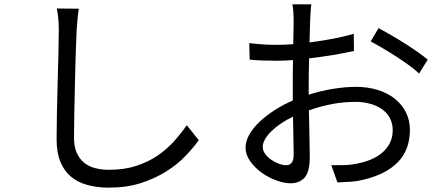

<svg xmlns="http://www.w3.org/2000/svg" viewBox="-20 -816 2040 882"><path d="M342 -776Q338 -752 336 -726.5Q334 -701 332 -677Q330 -635 328 -573.5Q326 -512 324.5 -443.5Q323 -375 321.5 -306.5Q320 -238 320 -183Q320 -142 332.5 -114Q345 -86 366.5 -68.5Q388 -51 417.5 -43.5Q447 -36 482 -36Q550 -36 604.5 -53.5Q659 -71 702 -100Q745 -129 778 -165.5Q811 -202 838 -241L893 -172Q868 -137 831 -98.5Q794 -60 743 -28Q692 4 627 25Q562 46 480 46Q427 46 382.5 34Q338 22 306.5 -4Q275 -30 257.5 -72.5Q240 -115 240 -175Q240 -230 241.5 -300.5Q243 -371 245 -441.5Q247 -512 248.5 -575Q250 -638 250 -677Q250 -733 241 -777Z M1294 -57Q1329 -57 1329 -105Q1329 -132 1328 -179Q1327 -226 1326 -280Q1296 -266 1270.5 -248.5Q1245 -231 1226.5 -213Q1208 -195 1197.5 -176.5Q1187 -158 1187 -141Q1187 -124 1198 -109Q1209 -94 1225.5 -82.5Q1242 -71 1260.5 -64Q1279 -57 1294 -57ZM1398 -381Q1455 -399 1510.5 -408Q1566 -417 1615 -417Q1669 -417 1714.5 -403Q1760 -389 1793 -363Q1826 -337 1844.5 -300.5Q1863 -264 1863 -220Q1863 -129 1809 -72.5Q1755 -16 1652 9Q1619 17 1587.5 19Q1556 21 1530 22L1502 -57Q1530 -57 1559.5 -57.5Q1589 -58 1618 -64Q1651 -70 1681 -82Q1711 -94 1734 -113Q1757 -132 1770.5 -158Q1784 -184 1784 -219Q1784 -250 1770.5 -274.5Q1757 -299 1734 -315Q1711 -331 1680 -339.5Q1649 -348 1614 -348Q1558 -348 1505.5 -338Q1453 -328 1399 -309Q1400 -277 1400.5 -246Q1401 -215 1401.5 -186.5Q1402 -158 1402.5 -134.5Q1403 -111 1403 -95Q1403 -26 1379 0Q1355 26 1315 26Q1286 26 1250 13Q1214 0 1182.5 -22.5Q1151 -45 1129.5 -75Q1108 -105 1108 -138Q1108 -168 1126 -199Q1144 -230 1174 -258Q1204 -286 1243 -311Q1282 -336 1325 -354V-410Q1325 -440 1325 -473.5Q1325 -507 1326 -540Q1285 -537 1253 -537Q1219 -537 1187.5 -538Q1156 -539 1127 -542L1125 -618Q1166 -613 1195 -611.5Q1224 -610 1251 -610Q1286 -610 1327 -613Q1328 -652 1328.5 -682Q1329 -712 1329 -726Q1329 -741 1327.5 -762Q1326 -783 1323 -796H1410Q1408 -782 1407 -763.5Q1406 -745 1405 -728Q1404 -710 1403.5 -682Q1403 -654 1402 -621Q1456 -628 1509.5 -638Q1563 -648 1605 -661L1606 -582Q1562 -572 1508 -563Q1454 -554 1400 -548Q1399 -513 1398.5 -478.5Q1398 -444 1398 -414ZM1719 -687Q1745 -673 1777 -654.5Q1809 -636 1840.5 -616Q1872 -596 1899.5 -576.5Q1927 -557 1945 -542L1905 -478Q1887 -496 1858.5 -516.5Q1830 -537 1799 -557Q1768 -577 1737.5 -595Q1707 -613 1683 -626Z"/></svg>

Font: SpoqaHanSans-Regular
Style: Regular
Weight: 400
Designer: [Spoqa Han Sans] Dong-huui Kim \uAE40 \uB3D9 \uD718  Younghwa Kang \uAC15 \uC601 \uD654  [Noto Sans] Ryoko NISHIZUKA \u8
Foundry: Spoqa (http://www.spoqa-han-sans.com)
Version: Version 2.000